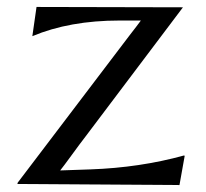

<svg xmlns="http://www.w3.org/2000/svg" viewBox="-20 -529 591 552"><path d="M85 -509 506 -508 227 -138Q210 -116 186 -83Q162 -50 153 -39L240 -42Q382 -47 509 -82L511 -81L496 3L30 0L31 -4L334 -403Q342 -414 353 -428Q364 -442 371.5 -452Q379 -462 385 -470H324Q180 -470 73 -425Z"/></svg>

Font: Coconat
Style: Regular
Weight: 400
Designer: Sara Lavazza
Foundry: Collletttivo
Version: Version 1.000;Glyphs 3.2 (3217)